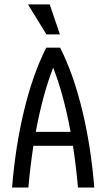

<svg xmlns="http://www.w3.org/2000/svg" viewBox="-20 -842 478 862"><path d="M34.2 0Q48.8 -182.6 87.9 -345.2Q127 -507.8 187.5 -627.9H250Q310.5 -507.8 349.6 -345.2Q388.7 -182.6 403.3 0H330.1Q322.3 -89.8 307.6 -187.5H129.9Q115.2 -89.8 107.4 0ZM296.9 -250Q265.6 -418.9 218.8 -538.1Q171.9 -418.9 140.6 -250ZM188.5 -687.5 105.5 -822.3H203.1L249 -687.5Z"/></svg>

Font: Sudo Variable
Style: Regular
Weight: 400
Monospace: yes
Designer: Jens Kutilek
Foundry: Jens Kutilek
Version: Version 0.040